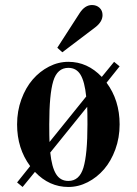

<svg xmlns="http://www.w3.org/2000/svg" viewBox="-20 -732 544 764"><path d="M48 -6 100 -71Q48 -141 48 -237Q48 -290 65 -336.5Q82 -383 110 -415.5Q138 -448 175 -467Q212 -486 252 -486Q328 -486 385 -426L434 -486L456 -468L404 -403Q456 -333 456 -237Q456 -184 439 -137.5Q422 -91 394 -58.5Q366 -26 329 -7Q292 12 252 12Q176 12 119 -48L70 12ZM180 -125Q186 -67 203 -39.5Q220 -12 252 -12Q296 -12 312 -65Q328 -118 328 -237Q328 -286 327 -307ZM176 -237Q176 -188 177 -167L323 -348Q317 -407 300.5 -434.5Q284 -462 252 -462Q208 -462 192 -409.5Q176 -357 176 -237ZM208 -542 297 -680Q318 -712 346 -712Q364 -712 376 -701Q388 -690 388 -672Q388 -646 360 -624L228 -524Z"/></svg>

Font: Old Standard TT
Style: Bold
Weight: 700
Designer: Alexey Kryukov <alexios@thessalonica.org.ru>
Version: Version 2.2